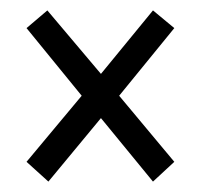

<svg xmlns="http://www.w3.org/2000/svg" viewBox="-20 -517 387 369"><path d="M174 -375 71 -497 31 -463 137 -333 31 -206 73 -168 174 -290 274 -168 315 -206 209 -333 315 -463 274 -497Z"/></svg>

Font: Advent Pro
Style: Regular
Weight: 400
Designer: VivaRado, Andreas Kalpakidis
Foundry: VivaRado, Andreas Kalpakidis
Version: Version 3.000